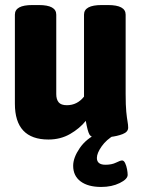

<svg xmlns="http://www.w3.org/2000/svg" viewBox="-20 -545 560 761"><path d="M172 8Q39 8 39 -134V-487Q39 -525 108 -525H134Q203 -525 203 -487V-172Q203 -151 212.5 -139.5Q222 -128 245 -128Q286 -128 313 -162V-487Q313 -525 383 -525H408Q478 -525 478 -487V-173Q478 -127 480.5 -102Q483 -77 485.5 -63.5Q488 -50 488 -39Q488 -22 466 -13.5Q444 -5 416 -2Q388 1 369 1Q342 1 334.5 -12Q327 -25 320 -66Q296 -36 258 -14Q220 8 172 8ZM381 196Q329 196 299.5 174Q270 152 270 112Q270 80 296 42Q322 4 369 -17L434 -10Q402 8 383 35Q364 62 364 81Q364 108 398 108Q423 108 440 99.5Q457 91 464 91Q471 91 476 101.5Q481 112 483.5 125.5Q486 139 486 148Q486 165 454.5 180.5Q423 196 381 196Z"/></svg>

Font: Asap Semi Condensed ExtraBold
Style: Regular
Weight: 800
Width: 4
Designer: Pablo Cosgaya
Foundry: Omnibus-Type
Version: Version 3.001; ttfautohint (v1.8.4.7-5d5b)